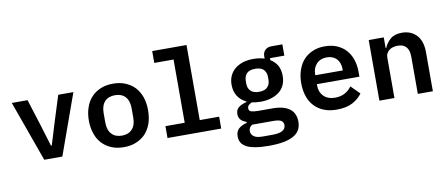

<svg xmlns="http://www.w3.org/2000/svg" viewBox="-78 -1069 3757 1609"><g transform="rotate(-10 1800.0 -264.0)"><path d="M377 0C377 0 562 -516 562 -516C562 -516 433 -516 433 -516C433 -516 364 -297 364 -297C364 -297 306 -107 306 -107C306 -107 299 -107 299 -107C299 -107 241 -297 241 -297C241 -297 172 -516 172 -516C172 -516 38 -516 38 -516C38 -516 223 0 223 0C223 0 377 0 377 0Z M900 12C939 12 974 6 1005 -7C1036 -20 1063 -38 1085 -61C1106 -84 1123 -113 1135 -146C1146 -179 1152 -217 1152 -258C1152 -258 1152 -258 1152 -258C1152 -299 1146 -337 1135 -370C1123 -403 1106 -432 1085 -455C1063 -478 1036 -496 1005 -509C974 -522 939 -528 900 -528C900 -528 900 -528 900 -528C861 -528 826 -522 795 -509C764 -496 737 -478 716 -455C694 -432 677 -403 666 -370C654 -337 648 -299 648 -258C648 -258 648 -258 648 -258C648 -217 654 -179 666 -146C677 -113 694 -84 716 -61C737 -38 764 -20 795 -7C826 6 861 12 900 12C900 12 900 12 900 12ZM900 -86C863 -86 834 -97 813 -120C792 -142 781 -175 781 -218C781 -218 781 -298 781 -298C781 -298 781 -298 781 -298C781 -341 792 -374 813 -397C834 -419 863 -430 900 -430C900 -430 900 -430 900 -430C937 -430 966 -419 987 -397C1008 -374 1019 -341 1019 -298C1019 -298 1019 -218 1019 -218C1019 -218 1019 -218 1019 -218C1019 -175 1008 -142 987 -120C966 -97 937 -86 900 -86C900 -86 900 -86 900 -86Z M1272 0C1272 0 1729 0 1729 0C1729 0 1729 -101 1729 -101C1729 -101 1564 -101 1564 -101C1564 -101 1564 -740 1564 -740C1564 -740 1272 -740 1272 -740C1272 -740 1272 -639 1272 -639C1272 -639 1436 -639 1436 -639C1436 -639 1436 -101 1436 -101C1436 -101 1272 -101 1272 -101C1272 -101 1272 0 1272 0Z M2376 54C2376 33 2372 13 2365 -5C2358 -23 2346 -39 2330 -52C2314 -65 2293 -75 2268 -82C2243 -89 2212 -92 2176 -92C2176 -92 2059 -92 2059 -92C2059 -92 2059 -92 2059 -92C2038 -92 2019 -94 2004 -98C1989 -101 1981 -111 1981 -127C1981 -127 1981 -127 1981 -127C1981 -139 1985 -149 1994 -156C2003 -163 2012 -169 2021 -172C2021 -172 2021 -172 2021 -172C2032 -169 2044 -167 2057 -166C2069 -165 2082 -164 2095 -164C2095 -164 2095 -164 2095 -164C2128 -164 2158 -168 2185 -177C2212 -185 2235 -197 2254 -212C2273 -227 2287 -246 2298 -269C2308 -292 2313 -317 2313 -346C2313 -346 2313 -346 2313 -346C2313 -380 2306 -409 2293 -434C2279 -458 2259 -478 2234 -493C2234 -493 2234 -510 2234 -510C2234 -510 2356 -510 2356 -510C2356 -510 2356 -606 2356 -606C2356 -606 2263 -606 2263 -606C2263 -606 2263 -606 2263 -606C2240 -606 2222 -599 2209 -586C2196 -573 2189 -556 2189 -536C2189 -536 2189 -514 2189 -514C2189 -514 2189 -514 2189 -514C2161 -523 2130 -528 2095 -528C2095 -528 2095 -528 2095 -528C2062 -528 2033 -524 2006 -516C1979 -507 1957 -495 1938 -480C1919 -464 1904 -445 1894 -423C1883 -400 1878 -375 1878 -346C1878 -346 1878 -346 1878 -346C1878 -308 1887 -276 1904 -249C1921 -222 1945 -202 1976 -187C1976 -187 1976 -182 1976 -182C1976 -182 1976 -182 1976 -182C1948 -175 1926 -166 1909 -153C1892 -140 1883 -121 1883 -96C1883 -96 1883 -96 1883 -96C1883 -75 1889 -58 1901 -46C1912 -34 1928 -25 1948 -18C1948 -18 1948 -10 1948 -10C1948 -10 1948 -10 1948 -10C1918 -3 1895 9 1878 24C1861 39 1853 61 1853 90C1853 90 1853 90 1853 90C1853 109 1857 125 1865 140C1873 155 1887 168 1906 179C1925 190 1950 198 1981 203C2012 209 2051 212 2098 212C2098 212 2098 212 2098 212C2193 212 2264 199 2309 173C2354 148 2376 108 2376 54C2376 54 2376 54 2376 54ZM2256 63C2256 105 2218 126 2143 126C2143 126 2060 126 2060 126C2060 126 2060 126 2060 126C2024 126 1999 120 1984 108C1969 96 1961 81 1961 63C1961 63 1961 63 1961 63C1961 41 1971 24 1991 13C1991 13 2169 13 2169 13C2169 13 2169 13 2169 13C2202 13 2225 17 2238 26C2250 35 2256 48 2256 63C2256 63 2256 63 2256 63ZM2095 -248C2063 -248 2039 -256 2024 -272C2009 -287 2001 -308 2001 -333C2001 -333 2001 -359 2001 -359C2001 -359 2001 -359 2001 -359C2001 -384 2009 -405 2024 -421C2039 -436 2063 -444 2095 -444C2095 -444 2095 -444 2095 -444C2128 -444 2152 -436 2167 -421C2182 -405 2190 -384 2190 -359C2190 -359 2190 -333 2190 -333C2190 -333 2190 -333 2190 -333C2190 -308 2182 -287 2167 -272C2152 -256 2128 -248 2095 -248C2095 -248 2095 -248 2095 -248Z M2712 12C2767 12 2812 2 2848 -17C2883 -36 2910 -60 2929 -87C2929 -87 2856 -160 2856 -160C2856 -160 2856 -160 2856 -160C2841 -139 2822 -122 2799 -109C2776 -96 2748 -89 2716 -89C2716 -89 2716 -89 2716 -89C2674 -89 2641 -101 2618 -124C2595 -147 2583 -177 2583 -214C2583 -214 2583 -227 2583 -227C2583 -227 2945 -227 2945 -227C2945 -227 2945 -269 2945 -269C2945 -269 2945 -269 2945 -269C2945 -308 2939 -343 2928 -375C2917 -407 2901 -434 2880 -457C2859 -480 2833 -497 2803 -510C2773 -522 2739 -528 2702 -528C2702 -528 2702 -528 2702 -528C2664 -528 2630 -522 2600 -509C2569 -496 2543 -478 2522 -455C2501 -432 2484 -403 2473 -370C2461 -337 2455 -299 2455 -257C2455 -257 2455 -257 2455 -257C2455 -216 2461 -179 2472 -146C2483 -113 2500 -84 2522 -61C2543 -38 2570 -20 2602 -7C2634 6 2671 12 2712 12C2712 12 2712 12 2712 12ZM2703 -434C2738 -434 2766 -423 2787 -401C2807 -379 2817 -349 2817 -312C2817 -312 2817 -303 2817 -303C2817 -303 2583 -303 2583 -303C2583 -303 2583 -310 2583 -310C2583 -310 2583 -310 2583 -310C2583 -347 2594 -377 2616 -400C2638 -423 2667 -434 2703 -434C2703 -434 2703 -434 2703 -434Z M3203 0C3203 0 3203 -345 3203 -345C3203 -345 3203 -345 3203 -345C3203 -359 3206 -371 3212 -381C3217 -391 3225 -400 3235 -407C3244 -414 3255 -419 3267 -422C3279 -425 3292 -427 3305 -427C3305 -427 3305 -427 3305 -427C3370 -427 3402 -390 3402 -315C3402 -315 3402 0 3402 0C3402 0 3530 0 3530 0C3530 0 3530 -333 3530 -333C3530 -333 3530 -333 3530 -333C3530 -396 3514 -444 3483 -478C3451 -511 3410 -528 3359 -528C3359 -528 3359 -528 3359 -528C3317 -528 3284 -518 3261 -498C3237 -477 3219 -453 3208 -425C3208 -425 3203 -425 3203 -425C3203 -425 3203 -516 3203 -516C3203 -516 3075 -516 3075 -516C3075 -516 3075 0 3075 0C3075 0 3203 0 3203 0Z"/></g></svg>

Font: IBM Plex Mono Mod
Style: SemiBold
Weight: 500
Designer: Mike Abbink, Paul van der Laan, Pieter van Rosmalen
Foundry: Bold Monday
Version: ""